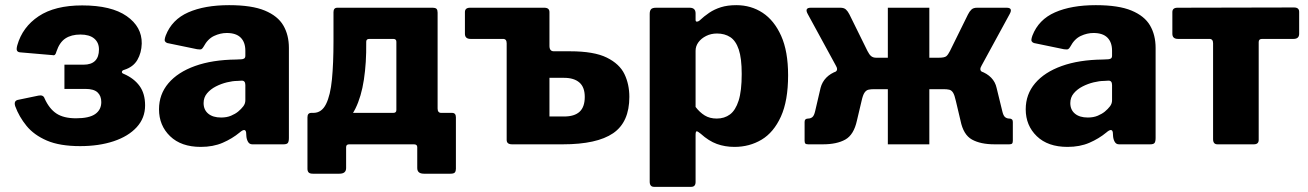

<svg xmlns="http://www.w3.org/2000/svg" viewBox="-20 -560 5076 745"><path d="M291 7Q212 7 162 -14.5Q112 -36 83 -71.5Q54 -107 39 -148Q32 -170 52 -173L129 -189Q148 -193 153 -178Q171 -138 199 -119.5Q227 -101 275 -101Q326 -101 349.5 -117.5Q373 -134 373 -164Q373 -188 358.5 -201.5Q344 -215 312 -215H230V-309H304Q334 -309 349 -324Q364 -339 364 -368Q364 -395 345.5 -410.5Q327 -426 292 -426Q257 -426 234 -411Q211 -396 199 -360Q195 -343 185 -346L57 -357Q49 -358 46 -363.5Q43 -369 47 -384Q67 -455 130 -497Q193 -539 299 -539Q412 -539 471.5 -497.5Q531 -456 530 -391Q529 -355 513 -327.5Q497 -300 462 -289Q454 -287 453 -281.5Q452 -276 461 -273Q500 -256 521.5 -226.5Q543 -197 543 -151Q543 -102 510.5 -66.5Q478 -31 421 -12Q364 7 291 7Z M910 -46Q881 -22 844 -6Q807 10 759 10Q683 10 640 -31.5Q597 -73 597 -136Q597 -194 633.5 -237Q670 -280 737 -304Q804 -328 896 -329L917 -330Q921 -330 926.5 -332.5Q932 -335 932 -344V-363Q932 -396 914 -414Q896 -432 860 -432Q835 -432 810.5 -420.5Q786 -409 770 -379Q766 -372 762 -369.5Q758 -367 745 -369L629 -393Q623 -395 620 -400Q617 -405 623 -422Q647 -484 710.5 -512Q774 -540 869 -540Q957 -540 1007.5 -519Q1058 -498 1079.5 -461Q1101 -424 1101 -374V-25Q1101 -11 1097 -5.5Q1093 0 1080 0H959Q948 0 942.5 -9.5Q937 -19 936 -31L935 -46Q932 -65 910 -46ZM932 -230Q932 -248 917 -247L901 -246Q883 -246 860.5 -240.5Q838 -235 817.5 -224.5Q797 -214 783.5 -198Q770 -182 770 -160Q770 -134 788 -119Q806 -104 838 -104Q860 -104 876.5 -111Q893 -118 904 -127Q916 -137 924 -147.5Q932 -158 932 -171V-230Z M1194 114Q1182 114 1177.5 109Q1173 104 1173 95V-105Q1173 -122 1188 -122H1506Q1518 -122 1518 -133V-398Q1518 -409 1506 -409H1413Q1401 -409 1401 -398L1274 -513Q1274 -530 1289 -530H1657Q1670 -530 1674 -525.5Q1678 -521 1678 -511V-139Q1678 -122 1692 -122H1734Q1749 -122 1749 -105V95Q1749 104 1745 109Q1741 114 1728 114H1625Q1599 114 1599 92V11Q1599 0 1586 0H1335Q1323 0 1323 11V92Q1323 114 1297 114ZM1196 -57V-122Q1228 -122 1245 -156Q1262 -190 1268 -252Q1274 -314 1274 -399V-513H1401V-394Q1402 -317 1392 -251Q1382 -185 1359 -138.5Q1336 -92 1296 -70Q1256 -48 1196 -57Z M1967 0Q1946 0 1946 -17V-392Q1946 -409 1932 -409H1806Q1784 -409 1784 -429V-513Q1784 -530 1804 -530H2092Q2112 -530 2112 -513V-382Q2112 -361 2129 -361H2192Q2285 -361 2334.5 -336.5Q2384 -312 2403 -272.5Q2422 -233 2422 -184Q2422 -86 2359 -43Q2296 0 2164 0ZM2112 -108H2169Q2209 -108 2229 -126.5Q2249 -145 2249 -184Q2249 -222 2228 -240Q2207 -258 2169 -258H2112Z M2656 -530Q2679 -530 2679 -508V-483Q2679 -476 2684 -476Q2689 -476 2694 -480Q2712 -497 2732 -510.5Q2752 -524 2777.5 -532Q2803 -540 2837 -540Q2894 -540 2939 -510.5Q2984 -481 3011 -421Q3038 -361 3038 -268Q3038 -169 3010 -107.5Q2982 -46 2935 -18Q2888 10 2830 10Q2793 10 2761.5 -1.5Q2730 -13 2699 -41Q2687 -51 2683 -50.5Q2679 -50 2679 -36V146Q2679 165 2662 165H2518Q2501 165 2501 145V-506Q2501 -518 2506 -524Q2511 -530 2526 -530H2656ZM2679 -145Q2695 -124 2714.5 -112Q2734 -100 2761 -100Q2791 -100 2812.5 -116Q2834 -132 2846 -169.5Q2858 -207 2858 -273Q2858 -334 2846.5 -368Q2835 -402 2813.5 -416Q2792 -430 2762 -430Q2739 -430 2720 -420.5Q2701 -411 2690 -396Q2679 -381 2679 -363V-145Z M3116 0Q3108 0 3105 -3Q3102 -6 3102 -14V-87Q3102 -100 3116 -100Q3125 -100 3132 -105.5Q3139 -111 3143 -129L3164 -219Q3170 -242 3186 -258.5Q3202 -275 3227.5 -284Q3253 -293 3286 -296L3360 -336H3425V-530H3586V-336H3652L3726 -296Q3759 -293 3784.5 -284Q3810 -275 3826 -258.5Q3842 -242 3847 -219L3869 -129Q3873 -111 3880 -105.5Q3887 -100 3896 -100Q3910 -100 3910 -87V-14Q3910 -6 3907 -3Q3904 0 3896 0H3839Q3785 0 3751.5 -18.5Q3718 -37 3707 -92L3689 -168Q3684 -191 3678 -200.5Q3672 -210 3663 -212Q3654 -214 3641 -214H3586V0H3425V-214H3371Q3359 -214 3350 -212Q3341 -210 3334.5 -200.5Q3328 -191 3323 -168L3305 -92Q3293 -37 3260 -18.5Q3227 0 3173 0ZM3380 -265 3221 -281Q3228 -285 3228 -291.5Q3228 -298 3223 -306L3114 -506Q3101 -530 3126 -530H3241Q3255 -530 3262.5 -523Q3270 -516 3276 -504L3346 -362Q3353 -348 3360.5 -342Q3368 -336 3380 -336ZM3622 -265V-336Q3645 -336 3652 -342Q3659 -348 3666 -362L3736 -504Q3742 -516 3749.5 -523Q3757 -530 3771 -530H3886Q3911 -530 3898 -506L3789 -306Q3778 -288 3791 -281Z M4273 -46Q4244 -22 4207 -6Q4170 10 4122 10Q4046 10 4003 -31.5Q3960 -73 3960 -136Q3960 -194 3996.5 -237Q4033 -280 4100 -304Q4167 -328 4259 -329L4280 -330Q4284 -330 4289.5 -332.5Q4295 -335 4295 -344V-363Q4295 -396 4277 -414Q4259 -432 4223 -432Q4198 -432 4173.5 -420.5Q4149 -409 4133 -379Q4129 -372 4125 -369.5Q4121 -367 4108 -369L3992 -393Q3986 -395 3983 -400Q3980 -405 3986 -422Q4010 -484 4073.5 -512Q4137 -540 4232 -540Q4320 -540 4370.5 -519Q4421 -498 4442.5 -461Q4464 -424 4464 -374V-25Q4464 -11 4460 -5.5Q4456 0 4443 0H4322Q4311 0 4305.5 -9.5Q4300 -19 4299 -31L4298 -46Q4295 -65 4273 -46ZM4295 -230Q4295 -248 4280 -247L4264 -246Q4246 -246 4223.5 -240.5Q4201 -235 4180.5 -224.5Q4160 -214 4146.5 -198Q4133 -182 4133 -160Q4133 -134 4151 -119Q4169 -104 4201 -104Q4223 -104 4239.5 -111Q4256 -118 4267 -127Q4279 -137 4287 -147.5Q4295 -158 4295 -171V-230Z M4999 -409H4877Q4864 -409 4864 -397V-17Q4864 0 4845 0H4704Q4687 0 4687 -20V-392Q4687 -409 4673 -409H4551Q4529 -409 4529 -429V-513Q4529 -530 4549 -530L5001 -531Q5021 -531 5021 -514V-429Q5021 -409 4999 -409Z"/></svg>

Font: Libre Franklin ExtraBold
Style: Regular
Weight: 800
Designer: Pablo Impallari, Rodrigo Fuenzalida, Nhung Nguyen
Foundry: Impallari Type
Version: Version 3.000